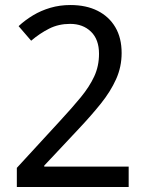

<svg xmlns="http://www.w3.org/2000/svg" viewBox="-20 -744 591 764"><path d="M47 -76 218 -262Q267 -315 301.5 -357Q336 -399 355 -440Q374 -481 374 -530Q374 -587 342 -618Q310 -649 259 -649Q213 -649 175.5 -630Q138 -611 104 -582L54 -640Q80 -664 111.5 -683Q143 -702 180.5 -713Q218 -724 260 -724Q323 -724 368.5 -701Q414 -678 439 -635.5Q464 -593 464 -533Q464 -478 442 -429Q420 -380 381.5 -332Q343 -284 293 -231L156 -85V-81H492V0H47Z"/></svg>

Font: hindi115
Style: Book
Weight: 400
Designer: Jelle Bosma - Monotype Design Team
Foundry: Monotype Imaging Inc.
Version: Version 2.003